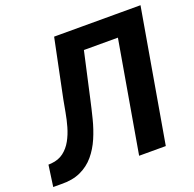

<svg xmlns="http://www.w3.org/2000/svg" viewBox="-156 -840 978 968"><g transform="rotate(-20 332.5 -355.5)"><path d="M594.7 -710.9 574.2 -596.2H230.5L250.5 -710.9ZM695.8 -710.9 572.8 0H429.7L552.7 -710.9ZM232.4 -710.9H376L296.4 -354Q285.6 -304.7 272.7 -253.7Q259.8 -202.6 240 -156.7Q220.2 -110.8 190.2 -75Q160.2 -39.1 116.2 -18.8Q72.3 1.5 11.2 0H-31.2L-15.1 -114.3L1 -115.2Q40.5 -118.7 67.1 -139.2Q93.8 -159.7 111.1 -190.9Q128.4 -222.2 138.9 -259Q149.4 -295.9 155.8 -332.3Q162.1 -368.7 168 -398.4Z"/></g></svg>

Font: Roboto
Style: Bold Italic
Weight: 700
Italic angle: -12°
Designer: Christian Robertson
Foundry: Google
Version: Version 3.0